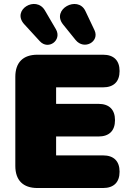

<svg xmlns="http://www.w3.org/2000/svg" viewBox="-20 -945 664 965"><path d="M168 0H498C552 0 581 -29 581 -82C581 -135 552 -164 498 -164H262V-259H475C529 -259 558 -288 558 -341C558 -394 529 -423 475 -423H262V-506H498C552 -506 581 -535 581 -588C581 -641 552 -670 498 -670H168C96 -670 57 -631 57 -559V-111C57 -39 96 0 168 0ZM297 -822 360 -744C403 -691 482 -736 455 -793L409 -890C371 -970 236 -898 297 -822ZM102 -823 180 -738C223 -691 293 -743 261 -798L206 -892C161 -970 36 -895 102 -823Z"/></svg>

Font: SN Pro Black
Style: Regular
Weight: 900
Designer: Tobias Whetton
Foundry: Supernotes
Version: Version 1.001;Glyphs 3.2 (3249)